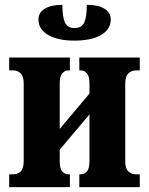

<svg xmlns="http://www.w3.org/2000/svg" viewBox="-20 -774 617 794"><path d="M18 0V-53H34Q53 -53 65.5 -65Q78 -77 78 -107V-429Q78 -458 65.5 -470.5Q53 -483 34 -483H18V-536H269V-483H264Q248 -483 237.5 -470.5Q227 -458 227 -429V-241L350 -387V-429Q350 -458 339.5 -470.5Q329 -483 313 -483H308V-536H558V-483H543Q524 -483 511 -470.5Q498 -458 498 -429V-107Q498 -77 511 -65Q524 -53 543 -53H558V0H308V-53H313Q329 -53 339.5 -65Q350 -77 350 -107V-301L227 -155V-107Q227 -77 237.5 -65Q248 -53 264 -53H269V0ZM288 -606Q219 -606 179 -629.5Q139 -653 139 -693Q139 -722 165 -738Q191 -754 238 -754Q238 -704 248.5 -681Q259 -658 288 -658Q318 -658 328.5 -681Q339 -704 339 -754Q386 -754 412 -738Q438 -722 438 -693Q438 -653 398 -629.5Q358 -606 288 -606Z"/></svg>

Font: Noto Serif ExtraCondensed ExtraBold
Style: Regular
Weight: 800
Width: 2
Designer: Monotype Design Team
Foundry: Monotype Imaging Inc.
Version: Version 2.013; ttfautohint (v1.8.4.7-5d5b)